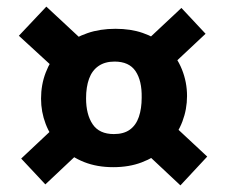

<svg xmlns="http://www.w3.org/2000/svg" viewBox="-20 -589 687 580"><path d="M606 -116 525 -29 413 -134 475 -137Q446 -113 408 -98.5Q370 -84 322 -84Q273 -84 234 -99.5Q195 -115 168 -142L237 -145L117 -32L44 -110L160 -219L158 -151Q132 -178 118 -214.5Q104 -251 104 -291Q104 -333 118 -369.5Q132 -406 158 -438L147 -380L37 -481L120 -569L235 -462L177 -454Q207 -476 244.5 -489Q282 -502 329 -502Q375 -502 411 -489.5Q447 -477 472 -457L417 -461L528 -565L601 -487L489 -382L484 -447Q514 -418 529.5 -379.5Q545 -341 545 -299Q545 -259 531 -222Q517 -185 490 -156L489 -225ZM324 -184Q354 -184 372.5 -197.5Q391 -211 399.5 -236Q408 -261 408 -294Q409 -345 389.5 -374Q370 -403 326 -403Q297 -403 277.5 -389.5Q258 -376 249 -351Q240 -326 240 -292Q240 -243 260 -213.5Q280 -184 324 -184Z"/></svg>

Font: Bitter Thin ExtraBold
Style: Regular
Weight: 800
Version: Version 3.020